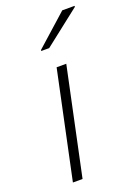

<svg xmlns="http://www.w3.org/2000/svg" viewBox="-142 -801 614 860"><g transform="rotate(-20 164.5 -370.5)"><path d="M51 0 159 -510H205L97 0ZM119 -602 120 -607 270 -741H329L328 -736L157 -602Z"/></g></svg>

Font: Saira SemiExpanded ExtraLight
Style: Italic
Weight: 250
Width: 6
Italic angle: -12°
Designer: Hector Gatti with collaboration of the Omnibus-Type team
Foundry: Omnibus-Type
Version: Version 1.101